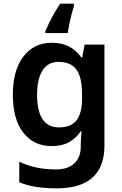

<svg xmlns="http://www.w3.org/2000/svg" viewBox="-20 -786 666 1046"><path d="M262 -553Q317 -553 357 -532Q397 -511 423 -473H428L441 -543H549V6Q549 83 520.5 135Q492 187 434 213.5Q376 240 287 240Q225 240 175.5 232Q126 224 85 207V95Q127 115 176 126Q225 137 285 137Q350 137 385 104Q420 71 420 13V-3Q420 -16 421.5 -36.5Q423 -57 424 -71H420Q395 -33 356 -11.5Q317 10 262 10Q164 10 107 -63Q50 -136 50 -271Q50 -403 107.5 -478Q165 -553 262 -553ZM298 -449Q242 -449 212 -402.5Q182 -356 182 -269Q182 -181 212 -136.5Q242 -92 301 -92Q334 -92 358 -101.5Q382 -111 397 -130.5Q412 -150 419.5 -179.5Q427 -209 427 -250V-272Q427 -333 414 -372Q401 -411 372.5 -430Q344 -449 298 -449ZM383 -753Q377 -735 370 -708.5Q363 -682 357.5 -655Q352 -628 349 -606H227V-616Q236 -637 248 -662Q260 -687 275.5 -714Q291 -741 308 -766H383Z"/></svg>

Font: Noto Sans Syriac Eastern SemiBold
Style: Regular
Weight: 600
Designer: Patrick Giasson and the Monotype Design Team
Foundry: Monotype Imaging Inc.
Version: Version 3.001